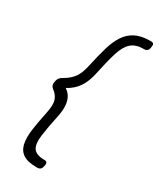

<svg xmlns="http://www.w3.org/2000/svg" viewBox="-232 -848 894 1079"><g transform="rotate(30 214.5 -308.5)"><path d="M207 159Q148 159 118.5 139.5Q89 120 80.5 82.5Q72 45 79 -8.5Q86 -62 101 -131Q113 -188 105 -216Q97 -244 73 -263L69 -266Q48 -282 53 -303L55 -315Q58 -327 64.5 -335Q71 -343 87 -352L94 -356Q126 -376 145.5 -403.5Q165 -431 177 -487Q192 -556 207.5 -609.5Q223 -663 247 -700Q271 -737 309 -756.5Q347 -776 406 -776H411Q421 -776 425.5 -770Q430 -764 428 -754L426 -740Q424 -730 416.5 -724Q409 -718 399 -718H394Q343 -718 314.5 -692Q286 -666 269 -611Q252 -556 233 -466Q221 -408 195 -370Q169 -332 125 -309Q148 -294 159.5 -272Q171 -250 173 -220.5Q175 -191 167 -152Q148 -63 141 -7Q134 49 151.5 74.5Q169 100 220 101H225Q235 101 239.5 107Q244 113 242 123L239 137Q237 147 229.5 153Q222 159 212 159Z"/></g></svg>

Font: Rubik Light
Style: Italic
Weight: 300
Italic angle: -12°
Designer: Hubert and Fischer
Foundry: Hubert and Fischer
Version: Version 2.300;gftools[0.9.30]